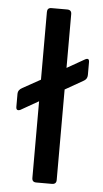

<svg xmlns="http://www.w3.org/2000/svg" viewBox="-52 -737 415 771"><g transform="rotate(5 156.0 -351.5)"><path d="M187 0H124Q107 0 107 -17V-326L35 -285Q18 -278 18 -296V-349Q18 -364 35 -373L107 -413V-686Q107 -703 124 -703H187Q205 -703 205 -686V-469L277 -510Q293 -518 293 -500V-448Q293 -431 277 -423L205 -382V-17Q205 0 187 0Z"/></g></svg>

Font: Rajdhani SemiBold
Style: Regular
Weight: 600
Designer: Satya Rajpurohit, Jyotish Sonowal
Foundry: Indian Type Foundry
Version: Version 1.201 February 1, 2022